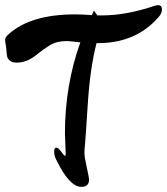

<svg xmlns="http://www.w3.org/2000/svg" viewBox="-80 -791 651 748"><path d="M173 -271Q173 -459 233 -626Q190 -631 181 -631Q141 -631 115.5 -615.5Q90 -600 64 -579Q26 -547 -15 -547Q-32 -547 -41 -554.5Q-50 -562 -52 -570Q-54 -578 -55 -594Q-56 -610 -58 -619Q-60 -628 -60 -637Q-60 -646 -45 -659Q41 -735 212 -735Q245 -735 278 -732L286 -750Q291 -743 299 -731H318Q412 -731 524 -769Q532 -771 535 -771Q551 -771 551 -754Q551 -737 533 -719Q444 -621 296 -623Q271 -526 262 -386Q253 -246 251 -227Q249 -208 249 -194Q249 -180 258 -139Q267 -98 267 -92Q267 -63 237 -63Q191 -63 141 -165Q131 -183 131 -199.5Q131 -216 139 -216Q147 -216 158.5 -200Q170 -184 173 -184Q176 -184 176 -192Z"/></svg>

Font: Ma Shan Zheng
Style: Regular
Weight: 400
Designer: ZhongQi
Foundry: ZhongQi
Version: Version 2.001